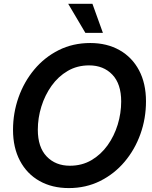

<svg xmlns="http://www.w3.org/2000/svg" viewBox="-20 -962 789 994"><path d="M336.4 11.7Q249.5 11.7 184.3 -25.1Q119.1 -62 83.3 -129.9Q47.4 -197.8 47.4 -289.6Q47.4 -377 75.9 -457.8Q104.5 -538.6 157.5 -602.1Q210.4 -665.5 283.9 -702.4Q357.4 -739.3 447.3 -739.3Q533.7 -739.3 598.9 -702.4Q664.1 -665.5 700 -597.7Q735.8 -529.8 735.8 -437.5Q735.8 -348.6 707 -268.1Q678.2 -187.5 625 -124.5Q571.8 -61.5 498.3 -24.9Q424.8 11.7 336.4 11.7ZM341.8 -104Q404.3 -104 453.4 -132.8Q502.4 -161.6 536.9 -209.7Q571.3 -257.8 589.4 -316.9Q607.4 -376 607.4 -436.5Q607.4 -527.8 561.5 -575.7Q515.6 -623.5 441.4 -623.5Q379.4 -623.5 330.3 -594.7Q281.2 -565.9 246.8 -517.6Q212.4 -469.2 194.1 -410.2Q175.8 -351.1 175.8 -290.5Q175.8 -199.7 221.7 -151.9Q267.6 -104 341.8 -104ZM421.9 -792 333 -942.4H458.5L512.7 -792Z"/></svg>

Font: Inter Display SemiBold
Style: Italic
Weight: 600
Italic angle: -9.39999°
Designer: Rasmus Andersson
Foundry: rsms
Version: Version 4.000;git-a52131595